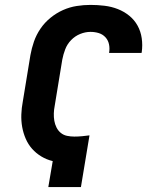

<svg xmlns="http://www.w3.org/2000/svg" viewBox="-20 -763 640 783"><path d="M177 0 195 -106Q170 -112 148.5 -125Q127 -138 111 -156Q95 -174 85 -197Q75 -220 70.5 -245Q66 -270 67 -296.5Q68 -323 73 -349L104 -538Q109 -566 118.5 -593.5Q128 -621 145 -646Q162 -671 186 -690.5Q210 -710 237 -722Q264 -734 292.5 -738.5Q321 -743 349 -743Q378 -743 406.5 -739.5Q435 -736 460.5 -726Q486 -716 507 -699Q528 -682 541 -658.5Q554 -635 558 -607Q562 -579 558 -550Q558 -549 557.5 -548.5Q557 -548 557 -547H425Q425 -547 425 -547.5Q425 -548 425 -548Q428 -566 424.5 -582.5Q421 -599 410 -611Q399 -623 383 -628Q367 -633 349 -633Q328 -633 307 -624.5Q286 -616 270 -599.5Q254 -583 246 -562Q238 -541 234 -520L203 -331Q200 -316 199.5 -300.5Q199 -285 201.5 -270.5Q204 -256 210.5 -243Q217 -230 228 -221Q239 -212 253.5 -209Q268 -206 283 -206Q299 -206 314.5 -207.5Q330 -209 345 -211L310 0Z"/></svg>

Font: Iosevka SS04 XBd Ex
Style: Italic
Weight: 800
Width: 7
Italic angle: -9°
Monospace: yes
Designer: Belleve Invis
Foundry: Belleve Invis
Version: Version 19.0.0; ttfautohint (v1.8.4)